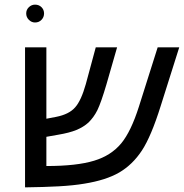

<svg xmlns="http://www.w3.org/2000/svg" viewBox="-20 -803 793 828"><path d="M393 -599H485L439 -439Q416 -361 400 -328Q392 -312 382.5 -299Q373 -286 362 -275Q340 -255 309.5 -242.5Q279 -230 231 -222L180 -213V-87Q311 -87 386 -110Q459 -132 503 -185Q545 -236 579 -343L660 -599H753L673 -346Q632 -215 592 -154Q552 -93 494 -59Q437 -26 344 -11Q297 -3 233.5 0.5Q170 4 88 5V-599H180V-291L222 -299Q278 -310 304 -340Q330 -369 350 -440ZM93 -745Q93 -761 104.5 -772Q116 -783 131 -783Q148 -783 159 -772Q170 -761 170 -745Q170 -729 159 -717.5Q148 -706 131 -706Q116 -706 104.5 -717.5Q93 -729 93 -745Z"/></svg>

Font: Libra Sans Modern
Style: Italic
Weight: 400
Italic angle: -12°
Foundry: Stefan Peev, Context Ltd
Version: Version 1.000